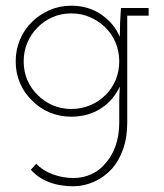

<svg xmlns="http://www.w3.org/2000/svg" viewBox="-20 -403 576 673"><path d="M88 192Q114 221 152 235.5Q190 250 239 250Q277 249 311 233.5Q345 218 372 189Q397 161 411.5 120Q426 79 426 27V-348H501V-375H404Q402 -349 401 -324Q400 -299 400 -274Q380 -321 335 -352Q290 -383 230 -383Q189 -383 153.5 -367.5Q118 -352 92 -326Q65 -300 50 -264Q35 -228 35 -188Q35 -147 50 -112Q65 -77 92 -51Q118 -24 153.5 -9Q189 6 230 6Q261 6 288 -2Q315 -10 337 -25Q358 -39 374 -58.5Q390 -78 400 -100Q399 -86 398.5 -72.5Q398 -59 398 -45V27Q398 71 385.5 107Q373 143 351 168Q330 194 300.5 207.5Q271 221 238 221Q200 221 165 208Q130 195 107 171ZM230 -356Q265 -356 295 -343Q325 -330 348 -308Q372 -285 385 -254Q398 -223 398 -188Q398 -153 385.5 -123Q373 -93 350 -70Q327 -47 296 -34Q265 -21 230 -21Q195 -21 165 -34Q135 -47 113 -69Q89 -92 76 -122Q63 -152 63 -188Q63 -222 75.5 -252.5Q88 -283 111 -306Q133 -329 163.5 -342.5Q194 -356 230 -356Z"/></svg>

Font: Josefin Slab Thin Light
Style: Regular
Weight: 300
Version: Version 2.000